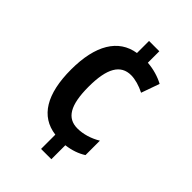

<svg xmlns="http://www.w3.org/2000/svg" viewBox="-216 -818 923 923"><g transform="rotate(45 245.5 -357.0)"><path d="M309 -646V-724H239V-642C130 -625 71 -527 71 -362C71 -196 128 -101 239 -87V10H309V-85C349 -90 383 -102 411 -120V-218C374 -196 333 -183 293 -183C223 -183 189 -237 189 -363C189 -489 224 -547 295 -547C322 -547 357 -537 388 -521L421 -614C390 -631 350 -643 309 -646Z"/></g></svg>

Font: Noto Sans Lao UI Cond SemBd
Style: Regular
Weight: 600
Width: 3
Designer: Monotype Design Team
Foundry: Monotype Imaging Inc.
Version: Version 2.000